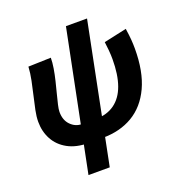

<svg xmlns="http://www.w3.org/2000/svg" viewBox="-143 -753 988 1052"><g transform="rotate(-20 351.0 -227.5)"><path d="M194 177 357 -632H480L318 177ZM254 12Q183 12 134 -15Q85 -42 60 -88Q35 -134 35 -191Q35 -221 42.5 -257.5Q50 -294 59.5 -334Q69 -374 77.5 -415.5Q86 -457 88 -494L220 -498Q220 -471 214.5 -437.5Q209 -404 200.5 -369Q192 -334 183.5 -301.5Q175 -269 169 -243Q163 -217 163 -202Q163 -154 190.5 -126Q218 -98 254 -98ZM338 12V-98Q402 -98 446.5 -130Q491 -162 513 -223.5Q535 -285 535 -375Q535 -387 534.5 -398.5Q534 -410 532.5 -428Q531 -446 527 -477L660 -506Q666 -465 668 -439Q670 -413 670 -388Q670 -254 628.5 -165Q587 -76 512.5 -32Q438 12 338 12Z"/></g></svg>

Font: Source Sans 3
Style: Bold Italic
Weight: 700
Italic angle: -11°
Designer: Paul D. Hunt
Foundry: Adobe
Version: Version 3.052;hotconv 1.1.0;makeotfexe 2.6.0